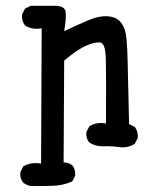

<svg xmlns="http://www.w3.org/2000/svg" viewBox="-20 -503 540 650"><path d="M85.9 127Q70.3 125 58.6 115.2Q46.9 101.6 48.8 80.1L58.6 60.5Q84 44.9 119.1 50.8L121.1 -407.2Q87.9 -401.4 64.5 -417Q52.7 -432.6 54.7 -454.1L64.5 -473.6L84 -483.4H168Q199.2 -482.4 202.1 -463.4Q205.1 -444.3 197.3 -397.5Q238.3 -417 276.9 -433.6Q315.4 -450.2 345.7 -447.8Q376 -445.3 390.6 -425.3Q405.3 -405.3 408.2 -372.1Q411.1 -338.9 412.1 -296.4Q413.1 -253.9 417 -83L436.5 -73.2Q448.2 -57.6 446.3 -36.1L436.5 -16.6Q413.1 -1 384.8 -4.9Q356.4 -8.8 330.1 -7.8Q303.7 -6.8 282.2 -20.5Q270.5 -34.2 272.5 -55.7L282.2 -75.2Q305.7 -90.8 338.9 -85Q339.8 -262.7 337.9 -310.5Q335.9 -358.4 317.9 -359.4Q299.8 -360.4 272 -348.6Q244.1 -336.9 197.3 -297.9L195.3 46.9Q212.9 46.9 224.6 56.6Q236.3 70.3 234.4 91.8L224.6 111.3Q193.4 125 158.2 126Q123 127 85.9 127Z"/></svg>

Font: JasonHandwriting2
Style: Regular
Weight: 400
Version: Version 1.05.10